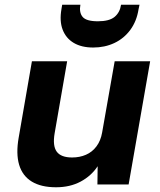

<svg xmlns="http://www.w3.org/2000/svg" viewBox="-20 -780 677 812"><path d="M217 12Q154 12 114.5 -12Q75 -36 61 -83Q47 -130 59 -198L115 -521H264L211 -216Q202 -163 220 -138.5Q238 -114 285 -114Q317 -114 343.5 -125.5Q370 -137 388 -161Q406 -185 412 -220L465 -521H615L524 0H392L393 -77Q366 -36 321 -12Q276 12 217 12ZM374 -579Q325 -579 292 -598.5Q259 -618 245 -654.5Q231 -691 240 -742L243 -760H320Q314 -727 329.5 -708.5Q345 -690 394 -690Q442 -690 464.5 -708.5Q487 -727 492 -760H570L566 -741Q558 -690 531 -653.5Q504 -617 463.5 -598Q423 -579 374 -579Z"/></svg>

Font: DM Sans 10pt Black
Style: Italic
Weight: 900
Italic angle: -10°
Version: Version 4.004;gftools[0.9.30]